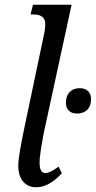

<svg xmlns="http://www.w3.org/2000/svg" viewBox="-20 -780 404 810"><path d="M132 10C181 10 217 -24 241 -49L227 -77C207 -62 187 -50 171 -50C154 -50 147 -66 147 -96C147 -124 158 -183 164 -216L282 -760H119L109 -719H120C148 -719 171 -711 171 -678C171 -668 169 -648 164 -627L82 -237C70 -178 57 -115 57 -79C57 -32 81 10 132 10ZM306 -301C334 -301 364 -316 364 -362C364 -394 343 -408 316 -408C283 -408 258 -387 258 -347C258 -315 278 -301 306 -301Z"/></svg>

Font: Noto Serif ExtraCondensed
Style: Italic
Weight: 400
Width: 2
Italic angle: -12°
Designer: Monotype Design Team
Foundry: Monotype Imaging Inc.
Version: Version 2.014